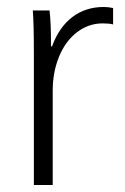

<svg xmlns="http://www.w3.org/2000/svg" viewBox="-20 -530 357 550"><path d="M77 -378Q77 -463 74 -500H122Q126 -463 126 -412V-397H129Q149 -452 187 -481Q225 -510 277 -510Q290 -510 304 -507V-460Q294 -463 274 -463Q234 -463 201 -438Q168 -413 149.5 -368.5Q131 -324 131 -270V0H77Z"/></svg>

Font: Sarabun ExtraLight
Style: Regular
Weight: 275
Designer: Suppakit Chalermlarp | Katatrad Co.,Ltd.
Foundry: Cadson Demak Co.,Ltd.
Version: Version 1.000; ttfautohint (v1.6)